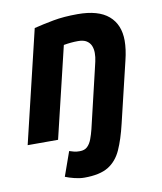

<svg xmlns="http://www.w3.org/2000/svg" viewBox="-82 -604 724 858"><g transform="rotate(-10 280.0 -175.5)"><path d="M232 187Q211 187 187 181Q163 175 146 168L185 58Q198 62 207 64.5Q216 67 232 67Q254 67 266.5 55Q279 43 286.5 23Q294 3 300 -21L361 -279Q365 -296 369.5 -315.5Q374 -335 374 -354Q374 -372 368 -386.5Q362 -401 348 -410Q334 -419 309 -419Q293 -419 277 -417.5Q261 -416 244 -413L145 0H7L129 -510Q169 -520 217 -529Q265 -538 328 -538Q422 -538 468.5 -498Q515 -458 515 -385Q515 -366 512 -343.5Q509 -321 503 -297L437 -21Q421 47 400 93.5Q379 140 340.5 163.5Q302 187 232 187Z"/></g></svg>

Font: Ubuntu Sans Mono
Style: Bold Italic
Weight: 700
Italic angle: -13.5°
Monospace: yes
Designer: Dalton Maag Ltd
Foundry: Dalton Maag Ltd
Version: Version 1.006